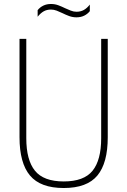

<svg xmlns="http://www.w3.org/2000/svg" viewBox="-20 -935 639 964"><path d="M300 9Q183 9 130.5 -53.8Q78 -116.5 78 -246V-740H112V-241Q112 -131.5 155.5 -77.8Q199 -24 300 -24Q401.5 -24 444.8 -77.8Q488 -131.5 488 -241V-740H521V-246Q521 -116.5 469 -53.8Q417 9 300 9ZM364 -848Q344.5 -848 327 -854.5Q309.5 -861 293.5 -869Q279 -876 264.8 -881.5Q250.5 -887 236 -887Q215 -887 199.2 -878Q183.5 -869 169 -851V-884Q180.5 -898.5 197.5 -906.8Q214.5 -915 236 -915Q255.5 -915 273 -908.5Q290.5 -902 306.5 -894Q321 -887.5 335.2 -881.8Q349.5 -876 364 -876Q385 -876 401 -885Q417 -894 431 -912V-879Q420 -865 403 -856.5Q386 -848 364 -848Z"/></svg>

Font: Encode Sans Condensed Condensed Thin
Style: Regular
Weight: 100
Width: 3
Designer: Multiple Designers
Foundry: Impallari Type
Version: Version 3.000; ttfautohint (v1.8.3) -l 8 -r 50 -G 200 -x 14 